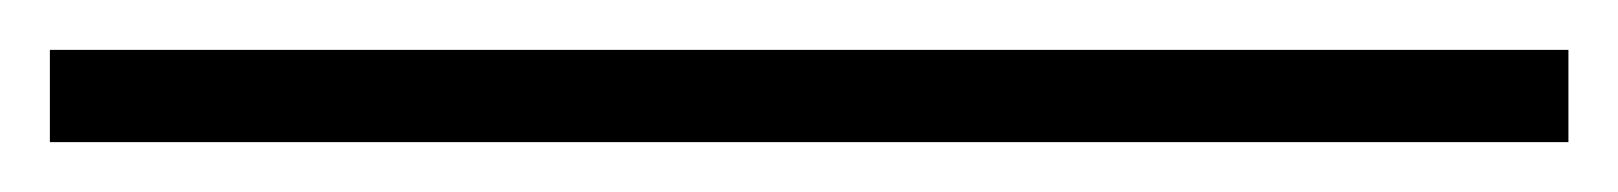

<svg xmlns="http://www.w3.org/2000/svg" viewBox="-20 91 649 77"><path d="M0 148V111H609V148Z"/></svg>

Font: Exo Thin ExtraLight
Style: Regular
Weight: 250
Version: Version 2.000